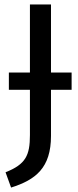

<svg xmlns="http://www.w3.org/2000/svg" viewBox="-20 -709 353 866"><path d="M30 137C141 102 210 48 210 -96V-304H303V-382H210V-689H115V-382H20V-304H115V-100C115 -8 96 32 5 68Z"/></svg>

Font: FiraGO Unicode
Style: Regular
Weight: 400
Designer: bBox Type
Foundry: bBox Type GmbH
Version: Version 1.001;PS 001.001;hotconv 1.0.88;makeotf.lib2.5.64775